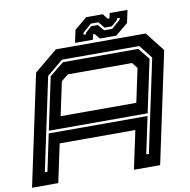

<svg xmlns="http://www.w3.org/2000/svg" viewBox="-100 -929 1008 1017"><g transform="rotate(-10 404.0 -420.0)"><path d="M-9.5 0 117.5 -597 242.5 -700H725.5L806.5 -597L679.5 0H538.5L582.5 -206H175.5L131.5 0ZM71.5 -69H85.5L127.5 -268H659L617 -69H631L737 -568.5L680 -640.5H264.5L177.5 -568.5ZM130.5 -282 190.5 -564.5 267 -626.5H672.5L722 -564.5L662 -282ZM205.5 -347H612.5L651 -528L627 -558.5H281L244 -528ZM348 -716 362.5 -784 430 -840H519L541 -812H550L556 -840H652L637.5 -772L570 -716H481L459 -744H450L444 -716ZM399.5 -751H413.5L415 -759L448 -788.5H483L511 -755H555L602 -796L604 -806H590L588.5 -798L555 -768.5H516L489 -802H448L401.5 -761Z"/></g></svg>

Font: Tourney Expanded Regular
Style: Bold Italic
Weight: 700
Width: 7
Italic angle: -12°
Designer: Tyler Finck
Foundry: Etcetera Type Co
Version: Version 1.010; ttfautohint (v1.8.3)